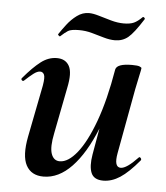

<svg xmlns="http://www.w3.org/2000/svg" viewBox="-46 -602 568 657"><g transform="rotate(5 238.0 -274.0)"><path d="M127 13Q85 13 67.5 -19.5Q50 -52 63 -119L98 -297Q103 -326 98.5 -335Q94 -344 85 -344Q75 -344 62 -334Q49 -324 33 -309Q29 -305 25 -309Q21 -313 25 -317Q57 -355 83 -375Q109 -395 138 -395Q168 -395 180.5 -372Q193 -349 182 -297L151 -138Q141 -90 149 -67Q157 -44 178 -44Q207 -44 237.5 -82Q268 -120 295 -193.5Q322 -267 340 -374L358 -373Q339 -255 304 -168Q269 -81 224 -34Q179 13 127 13ZM332 9Q300 9 290.5 -13.5Q281 -36 288 -77L340 -374Q345 -394 396 -394Q416 -394 422.5 -391Q429 -388 429 -386Q429 -382 424 -360Q419 -338 414 -312L373 -89Q364 -40 388 -40Q398 -40 412.5 -50Q427 -60 446 -80Q449 -84 453 -79.5Q457 -75 454 -71Q418 -28 389.5 -9.5Q361 9 332 9ZM142 -470Q141 -469 137.5 -472Q134 -475 135 -477Q145 -492 159.5 -511Q174 -530 193 -544Q212 -558 234 -558Q248 -558 268 -552Q288 -546 311 -539.5Q334 -533 355 -533Q377 -533 390 -539Q403 -545 418 -560Q420 -562 423.5 -559Q427 -556 425 -553Q394 -504 375 -488.5Q356 -473 330 -473Q312 -473 291.5 -479Q271 -485 249.5 -491Q228 -497 205 -497Q178 -497 167.5 -490.5Q157 -484 142 -470Z"/></g></svg>

Font: Cormorant
Style: Bold Italic
Weight: 700
Italic angle: -10°
Designer: Christian Thalmann (Catharsis Fonts)
Foundry: Catharsis Fonts
Version: Version 4.000